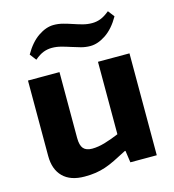

<svg xmlns="http://www.w3.org/2000/svg" viewBox="-116 -877 889 983"><g transform="rotate(-15 329.0 -385.5)"><path d="M212 10Q137 10 97.5 -29.5Q58 -69 58 -140V-540H225V-191Q225 -152 239.5 -135Q254 -118 286 -118Q318 -118 356 -129.5Q394 -141 429 -156V-540H596V0H456L447 -63H443Q405 -43 376.5 -29Q348 -15 322.5 -6.5Q297 2 271 6Q245 10 212 10ZM101 -666Q134 -724 176 -752.5Q218 -781 258 -781Q283 -781 307.5 -774.5Q332 -768 355.5 -760Q379 -752 403 -745.5Q427 -739 452 -739Q475 -739 496.5 -747Q518 -755 545 -777L571 -743Q538 -685 495.5 -656.5Q453 -628 413 -628Q388 -628 364 -634.5Q340 -641 316 -649Q292 -657 267.5 -663.5Q243 -670 219 -670Q196 -670 174.5 -662Q153 -654 127 -632Z"/></g></svg>

Font: Encode Sans Normal
Style: Bold
Weight: 700
Designer: Pablo Impallari, Andres Torresi
Foundry: Pablo Impallari, Andres Torresi
Version: Version 1.000; ttfautohint (v1.00) -l 8 -r 50 -G 200 -x 14 -